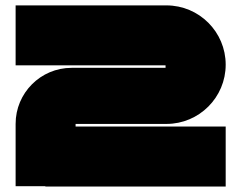

<svg xmlns="http://www.w3.org/2000/svg" viewBox="-20 -692 895 713"><path d="M598 -672H38V-449.3H594.8V-440.1H245.9C130.9 -440.1 37.8 -346.7 38 -231.8V-0.6H148.4V0.6H818.1V-222H260.7V-231.8H598C719.6 -231.8 818.1 -330.3 818.1 -451.9C818.1 -573.4 719.6 -672 598 -672Z"/></svg>

Font: JUMBOTRON
Style: Regular
Weight: 400
Designer: Ian Langley
Foundry: Ian Langley
Version: Version 1.005;Fontself Maker 3.5.8